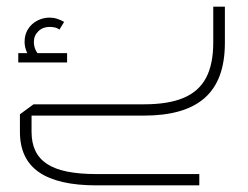

<svg xmlns="http://www.w3.org/2000/svg" viewBox="-20 -348 747 578"><path d="M270 210Q155 210 97.5 170.5Q40 131 40 49V-4L81 -34H414Q487 -34 533 -53.5Q579 -73 600.5 -114Q622 -155 622 -220V-328H657V-220Q657 -162 641.5 -120.5Q626 -79 595.5 -52.5Q565 -26 519.5 -13Q474 0 414 0H65L75 -6V49Q75 82 86.5 106Q98 130 121.5 145.5Q145 161 182 168.5Q219 176 270 176H580V210ZM81 -160Q68 -175 61 -190.5Q54 -206 54 -222Q54 -244 64.5 -260.5Q75 -277 92.5 -286Q110 -295 129 -295Q141 -295 152 -291.5Q163 -288 173 -282L159 -259Q152 -264 144 -265.5Q136 -267 129 -267Q109 -267 95.5 -254Q82 -241 82 -222Q82 -209 87 -198Q92 -187 105 -173ZM35 -160V-188H182V-160Z"/></svg>

Font: Cairo Play ExtraLight
Style: Regular
Weight: 250
Version: Version 3.119